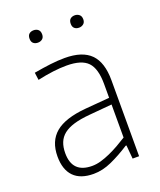

<svg xmlns="http://www.w3.org/2000/svg" viewBox="-135 -801 741 890"><g transform="rotate(-20 236.0 -355.5)"><path d="M173 5Q108 5 75 -29Q42 -63 42 -128Q42 -203 89.5 -243Q137 -283 240 -292L360 -302V-370Q360 -446 329.5 -478Q299 -510 225 -510Q163 -510 81 -492L76 -529Q121 -537 158.5 -541.5Q196 -546 229 -546Q316 -546 357 -504.5Q398 -463 398 -375V0H366L360 -67H356Q308 -36 262.5 -15.5Q217 5 173 5ZM179 -32Q200 -32 222.5 -38.5Q245 -45 268.5 -55.5Q292 -66 315 -79Q338 -92 360 -106V-269L247 -259Q201 -255 169.5 -245.5Q138 -236 118.5 -220.5Q99 -205 90 -182.5Q81 -160 81 -130Q81 -32 179 -32ZM138 -655Q124 -655 115.5 -662.5Q107 -670 107 -685Q107 -701 115.5 -708.5Q124 -716 138 -716Q151 -716 160 -708.5Q169 -701 169 -685Q169 -670 160 -662.5Q151 -655 138 -655ZM341 -655Q327 -655 318.5 -662.5Q310 -670 310 -685Q310 -701 318.5 -708.5Q327 -716 341 -716Q353 -716 362.5 -708.5Q372 -701 372 -685Q372 -670 362.5 -662.5Q353 -655 341 -655Z"/></g></svg>

Font: Encode Sans Narrow
Style: Thin
Weight: 250
Designer: Pablo Impallari, Andres Torresi
Foundry: Pablo Impallari, Andres Torresi
Version: Version 1.000; ttfautohint (v1.00) -l 8 -r 50 -G 200 -x 14 -